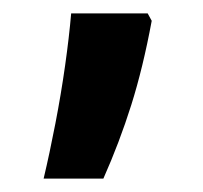

<svg xmlns="http://www.w3.org/2000/svg" viewBox="-20 -135 302 286"><path d="M200 -115 206 -104Q193 -34 175.5 21.5Q158 77 134 131H45Q54 93 62.5 49Q71 5 77 -37.5Q83 -80 86 -115Z"/></svg>

Font: Noto Sans Sinhala ExtraCondensed SemiBold
Style: Regular
Weight: 600
Width: 2
Designer: Jelle Bosma - Monotype Design Team
Foundry: Monotype Imaging Inc.
Version: Version 2.006; ttfautohint (v1.8.4.7-5d5b)